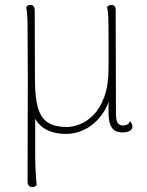

<svg xmlns="http://www.w3.org/2000/svg" viewBox="-20 -532 598 780"><path d="M248 12Q169 12 131.5 -36.5Q94 -85 93 -207L92 -417Q92 -447 90.5 -469.5Q89 -492 86 -504Q89 -507 93 -509.5Q97 -512 104 -512Q112 -512 116.5 -506.5Q121 -501 121 -490L122 -206Q122 -133 135 -91.5Q148 -50 176.5 -33Q205 -16 251 -16Q276 -16 305 -27.5Q334 -39 360.5 -66Q387 -93 404 -139.5Q421 -186 421 -257Q421 -328 421 -372Q421 -416 420.5 -442Q420 -468 418.5 -481.5Q417 -495 415 -504Q418 -507 422 -509.5Q426 -512 433 -512Q441 -512 445.5 -506.5Q450 -501 450 -490L451 -72Q451 -44 458 -33Q465 -22 481 -22Q487 -22 495 -25Q503 -28 508 -40Q518 -29 518 -18Q518 -7 507 -0.5Q496 6 478 6Q447 6 434 -14Q421 -34 421 -73V-177L434 -185Q430 -124 403 -80Q376 -36 335 -12Q294 12 248 12ZM111 228Q102 228 97 222Q92 216 92 206L93 -207L123 -86V106Q123 126 124 150Q125 174 126.5 193.5Q128 213 129 220Q126 223 122 225.5Q118 228 111 228Z"/></svg>

Font: Arima Thin
Style: Regular
Weight: 100
Designer: Joana Correia and Natanael Gama
Foundry: NDISCOVER
Version: Version 1.101;gftools[0.9.23]